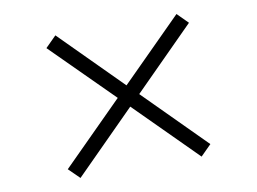

<svg xmlns="http://www.w3.org/2000/svg" viewBox="-71 -803 1143 854"><g transform="rotate(-10 500.0 -376.0)"><path d="M822 -102 549 -376 822 -650 774 -698 500 -424 227 -698 178 -649 452 -376 178 -102 227 -54 500 -328 774 -54Z"/></g></svg>

Font: Noto Sans T Chinese Regular
Style: Regular
Weight: 400
Designer: Ryoko NISHIZUKA (kana & ideographs); Paul D. Hunt (Latin, Greek & Cyrillic); Wenlong ZHANG (bopomofo); Sandoll Communica
Foundry: Adobe Systems Incorporated
Version: Version 1.000;PS 1;hotconv 1.0.78;makeotf.lib2.5.61930